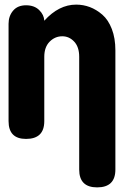

<svg xmlns="http://www.w3.org/2000/svg" viewBox="-20 -602 561 832"><path d="M17.1 -77.1V-499Q17.1 -532.7 36.9 -555.9Q56.6 -579.1 92.8 -579.1Q128.9 -579.1 149.9 -558.3Q170.9 -537.6 171.9 -512.2Q234.9 -582 310.1 -582Q340.8 -582 369.4 -571.3Q397.9 -560.5 423.6 -538.3Q449.2 -516.1 464.6 -476.3Q480 -436.5 480 -383.8V132.8Q480 210 400.9 210Q323.2 210 323.2 132.8V-356Q323.2 -398.4 301.5 -421.6Q279.8 -444.8 250 -444.8Q218.3 -444.8 195.1 -421.4Q171.9 -397.9 171.9 -356V-77.1Q171.9 0 92.8 0Q17.1 0 17.1 -77.1Z"/></svg>

Font: BPreplay
Style: Bold
Weight: 700
Designer: Magenta/George Triantafyllakos
Foundry: Magenta/George Triantafyllakos
Version: Version 1.00